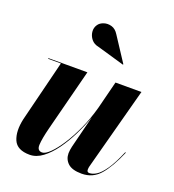

<svg xmlns="http://www.w3.org/2000/svg" viewBox="-132 -816 842 928"><g transform="rotate(20 289.0 -351.5)"><path d="M259.5 -594Q235.5 -598.5 222 -615.2Q208.5 -632 206.5 -652.5Q204.5 -673 215.5 -689Q224.5 -703 243.8 -709.5Q263 -716 284 -710Q305 -704 319.5 -680.5L401 -556L399.5 -553.5ZM251 -460 169.5 -142.5Q154.5 -83.5 153 -52.2Q151.5 -21 177.5 -21Q193.5 -21 217.5 -44.5Q241.5 -68 268 -109Q294.5 -150 318.8 -203.5Q343 -257 359.5 -317.5L395.5 -460H529L415.5 -35.5Q413.5 -27.5 413.5 -19Q413.5 -5.5 426 -5.5Q443 -5.5 462.5 -17.8Q482 -30 505.2 -63.2Q528.5 -96.5 555 -159.5L558.5 -158.5Q523 -75.5 486 -32.8Q449 10 391.5 10Q343 10 321 -10.2Q299 -30.5 299 -61.5Q299 -69 300.5 -79Q302 -89 304 -97.5L345.5 -262.5Q328.5 -214.5 304.5 -166.2Q280.5 -118 251.8 -78.2Q223 -38.5 190.8 -14.2Q158.5 10 124.5 10Q59.5 10 41.2 -32.8Q23 -75.5 37.5 -141L116 -456.5H50.5V-460Z"/></g></svg>

Font: Bodoni* 48pt
Style: Bold Italic
Weight: 700
Italic angle: -13°
Version: Version 2.3